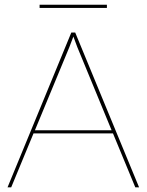

<svg xmlns="http://www.w3.org/2000/svg" viewBox="-20 -799 625 819"><path d="M12.2 0 284.2 -660.2H300.8L573.2 0H557.1L461.9 -230H123L27.8 0ZM128.9 -243.2H456.1L310.1 -597.2L293 -643.1L275.9 -598.1ZM148.9 -765.1V-778.8H436V-765.1Z"/></svg>

Font: Human Sans Thin
Style: Regular
Weight: 100
Designer: Tim Radville
Foundry: Continuum
Version: Version 1.000;FEAKit 1.0